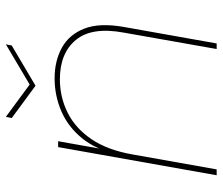

<svg xmlns="http://www.w3.org/2000/svg" viewBox="-72 -686 758 654"><g transform="rotate(-90 307.0 -359.0)"><path d="M37 0 133 -540H153L57 0ZM467 0 523 -317Q543 -425 498 -479.5Q453 -534 364 -534Q303 -534 250 -507.5Q197 -481 160 -426.5Q123 -372 108 -287L109 -340Q125 -412 163.5 -459Q202 -506 255 -529Q308 -552 367 -552Q426 -552 471 -527.5Q516 -503 536.5 -451Q557 -399 542 -315L486 0ZM346 -637 483 -718 479 -698 342 -617 232 -698 236 -718Z"/></g></svg>

Font: Poppins Variable
Style: Italic
Weight: 100
Italic angle: -10°
Designer: Jonny Pinhorn
Foundry: Indian Type Foundry
Version: Version 6.000